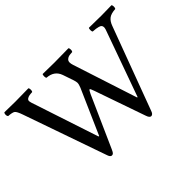

<svg xmlns="http://www.w3.org/2000/svg" viewBox="-144 -1129 1471 1471"><g transform="rotate(-45 592.0 -393.5)"><path d="M1004 -701Q1008 -715 1008 -722Q1008 -734 1002 -741.5Q996 -749 980 -753Q964 -757 956 -758Q948 -759 923 -761Q918 -766 918 -781Q918 -797 923 -802Q1023 -800 1059 -800Q1095 -800 1167 -802Q1173 -796 1173 -781Q1173 -767 1167 -761Q1119 -758 1096 -740Q1073 -722 1060 -686L811 -17Q801 15 782 15Q765 15 754 -19L611 -430Q599 -465 594 -465Q587 -465 573 -434L388 -19Q380 -1 373.5 7Q367 15 356 15Q339 15 329 -19L95 -689Q78 -738 64.5 -748Q51 -758 7 -761Q0 -768 0 -781Q0 -795 7 -802Q79 -800 123 -800Q185 -800 267 -802Q273 -796 273 -781Q273 -767 267 -761Q246 -760 233.5 -757.5Q221 -755 211 -748Q201 -741 201 -728Q201 -723 205 -709L386 -161L392 -160L552 -523Q563 -549 563 -567Q563 -578 554 -605L526 -687Q502 -756 422 -761Q417 -766 417 -781Q417 -797 422 -802Q502 -800 546 -800Q599 -800 701 -802Q707 -796 707 -781Q707 -767 701 -761Q679 -760 666 -757.5Q653 -755 641.5 -745Q630 -735 630 -718Q630 -705 636 -687L806 -164L811 -162Z"/></g></svg>

Font: Indiction Unicode
Style: Normal
Weight: 500
Version: Version 1.1